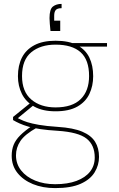

<svg xmlns="http://www.w3.org/2000/svg" viewBox="-20 -733 613 985"><path d="M263 232Q199 232 149 211.5Q99 191 69.5 154Q40 117 40 66Q40 35 50 10Q60 -15 83.5 -38.5Q107 -62 147 -89L169 -78Q108 -44 85 -10Q62 24 62 64Q62 108 88.5 141.5Q115 175 160.5 193.5Q206 212 263 212Q327 212 372.5 195Q418 178 442 147.5Q466 117 466 75Q466 11 424 -22Q382 -55 276 -62Q225 -65 188 -70.5Q151 -76 125.5 -83.5Q100 -91 81 -99.5Q62 -108 47 -117V-133L136 -205L158 -198L62 -119L56 -133Q70 -128 84.5 -120.5Q99 -113 121 -106Q143 -99 180 -92.5Q217 -86 277 -82Q356 -77 402 -57.5Q448 -38 468 -5.5Q488 27 488 72Q488 114 465.5 151Q443 188 393.5 210Q344 232 263 232ZM265 -162Q199 -162 156 -186Q113 -210 92.5 -251Q72 -292 72 -342Q72 -397 92.5 -437.5Q113 -478 156 -501Q199 -524 265 -524Q334 -524 376.5 -501Q419 -478 438.5 -437.5Q458 -397 458 -342Q458 -292 438.5 -251Q419 -210 376.5 -186Q334 -162 265 -162ZM265 -182Q351 -182 394 -224.5Q437 -267 437 -343Q437 -426 393.5 -465Q350 -504 265 -504Q188 -504 140.5 -465Q93 -426 93 -343Q93 -263 140.5 -222.5Q188 -182 265 -182ZM358 -494 349 -512H529V-494ZM296 -713V-691Q274 -691 266 -681.5Q258 -672 258 -652V-627H289V-574H239Q237 -596 235.5 -611Q234 -626 234 -640Q234 -686 251.5 -699.5Q269 -713 296 -713Z"/></svg>

Font: DM Sans 12pt Thin
Style: Regular
Weight: 250
Version: Version 4.004;gftools[0.9.30]